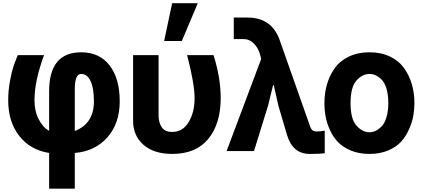

<svg xmlns="http://www.w3.org/2000/svg" viewBox="-20 -926 2590 1177"><path d="M30.3 -310.5Q30.3 -371.1 41 -428.7Q51.8 -486.3 61.5 -515.6Q71.3 -544.9 88.9 -587.9H250Q191.4 -429.7 191.4 -311.5Q191.4 -245.1 217.3 -194.8Q243.2 -144.5 281.2 -124V-366.2Q281.2 -605.5 477.5 -605.5Q589.8 -605.5 651.9 -524.9Q713.9 -444.3 713.9 -304.7Q713.9 -169.9 638.7 -84.5Q563.5 1 438.5 11.7V230.5H281.2V11.7Q165 -6.8 97.7 -93.3Q30.3 -179.7 30.3 -310.5ZM438.5 -123Q555.7 -168 555.7 -304.7Q555.7 -385.7 535.2 -429.2Q514.6 -472.7 477.5 -472.7Q438.5 -472.7 438.5 -379.9Z M795.9 -184.6V-587.9H952.1V-217.8Q952.1 -175.8 971.2 -146.5Q990.2 -117.2 1035.2 -117.2Q1100.6 -117.2 1136.7 -177.7Q1172.9 -238.3 1172.9 -324.2Q1172.9 -412.1 1127 -587.9H1289.1Q1333 -448.2 1333 -325.2Q1333 -168 1257.3 -75.2Q1181.6 17.6 1036.1 17.6Q922.9 17.6 859.4 -38.6Q795.9 -94.7 795.9 -184.6ZM986.3 -674.8 1035.2 -906.2H1192.4L1094.7 -674.8Z M1369.1 0 1581.1 -564.5 1572.3 -598.6Q1560.5 -635.7 1534.2 -661.1Q1507.8 -686.5 1474.6 -686.5H1413.1V-818.4H1497.1Q1645.5 -818.4 1694.3 -680.7L1878.9 -157.2Q1886.7 -133.8 1896 -127Q1905.3 -120.1 1919.9 -120.1Q1948.2 -120.1 1970.7 -125V13.7Q1940.4 17.6 1878.9 17.6Q1773.4 17.6 1739.3 -99.6L1686.5 -278.3Q1671.9 -340.8 1658.2 -404.3H1654.3Q1647.5 -378.9 1637.7 -337.4Q1627.9 -295.9 1623 -277.3L1537.1 0Z M2128.9 -293.9Q2128.9 -197.3 2165 -156.2Q2201.2 -115.2 2245.1 -115.2Q2263.7 -115.2 2281.7 -123.5Q2299.8 -131.8 2318.4 -149.9Q2336.9 -168 2348.6 -205.6Q2360.4 -243.2 2360.4 -293.9Q2360.4 -345.7 2349.1 -382.8Q2337.9 -419.9 2318.8 -438.5Q2299.8 -457 2281.7 -464.8Q2263.7 -472.7 2245.1 -472.7Q2201.2 -472.7 2165 -432.1Q2128.9 -391.6 2128.9 -293.9ZM1968.8 -293.9Q1968.8 -354.5 1984.4 -408.7Q2000 -462.9 2031.7 -507.8Q2063.5 -552.7 2118.7 -579.1Q2173.8 -605.5 2245.1 -605.5Q2316.4 -605.5 2371.1 -579.1Q2425.8 -552.7 2457.5 -507.8Q2489.3 -462.9 2504.9 -408.7Q2520.5 -354.5 2520.5 -293.9Q2520.5 -254.9 2513.7 -216.3Q2506.8 -177.7 2487.8 -134.3Q2468.8 -90.8 2439.5 -58.1Q2410.2 -25.4 2359.9 -3.9Q2309.6 17.6 2245.1 17.6Q2181.6 17.6 2131.8 -2.9Q2082 -23.4 2051.8 -55.2Q2021.5 -86.9 2002.4 -129.4Q1983.4 -171.9 1976.1 -211.9Q1968.8 -252 1968.8 -293.9Z"/></svg>

Font: Gothic A1 Black
Style: Regular
Weight: 900
Version: Version 2.50